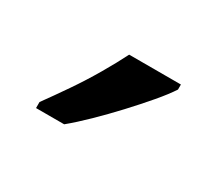

<svg xmlns="http://www.w3.org/2000/svg" viewBox="-49 -852 374 331"><g transform="rotate(30 138.0 -686.0)"><path d="M236 -756Q227 -742 210 -722Q193 -702 173 -680.5Q153 -659 133 -639.5Q113 -620 96 -606H40V-618Q56 -640 73.5 -665.5Q91 -691 106.5 -717.5Q122 -744 133 -766H236Z"/></g></svg>

Font: Noto Sans Khmer SemiCondensed
Style: Regular
Weight: 400
Width: 4
Designer: Danh Hong and the Monotype Design Team
Foundry: Monotype Imaging Inc.
Version: Version 2.004